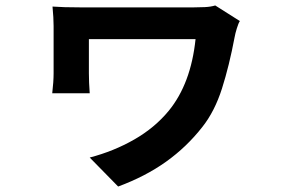

<svg xmlns="http://www.w3.org/2000/svg" viewBox="-20 -580 1040 702"><path d="M857 -503Q852 -496 846 -476.5Q840 -457 838 -445Q818 -339 791.5 -256Q765 -173 720 -116Q663 -43 587.5 11Q512 65 412 102L308 -4Q396 -27 471 -70Q546 -113 597 -175Q678 -274 695 -437H305V-312Q305 -280 308 -239H171Q176 -282 176 -312V-485Q176 -514 172 -556Q211 -553 275 -553H688Q708 -553 729 -554Q750 -555 767 -560Z"/></svg>

Font: Sinter Bold
Style: Regular
Weight: 700
Foundry: Adobe & rsms
Version: Version 1.000